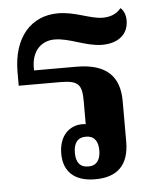

<svg xmlns="http://www.w3.org/2000/svg" viewBox="-46 -599 527 648"><g transform="rotate(-5 218.0 -274.5)"><path d="M251 10C328 10 366 -30 366 -108V-245C366 -328 323 -374 220 -374H77V-383C77 -440 110 -472 155 -472C206 -472 259 -440 314 -440C366 -440 403 -466 403 -515C403 -533 397 -549 386 -558C370 -538 347 -531 324 -531C281 -531 233 -559 174 -559C84 -559 21 -492 21 -373V-327H162C226 -327 235 -310 235 -254V-178C231 -179 227 -179 223 -179C179 -179 144 -146 144 -86C144 -26 180 10 251 10ZM232 -35C202 -35 190 -54 190 -85C190 -117 203 -136 232 -136C260 -136 273 -117 273 -86C273 -55 260 -35 232 -35Z"/></g></svg>

Font: Noto Serif Thai Condensed
Style: Bold
Weight: 700
Width: 3
Designer: Monotype Design Team
Foundry: Monotype Imaging Inc.
Version: Version 2.002